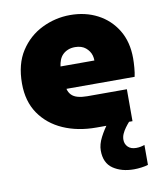

<svg xmlns="http://www.w3.org/2000/svg" viewBox="-84 -597 733 882"><g transform="rotate(-10 282.5 -155.5)"><path d="M470 219Q412 219 373 192.5Q334 166 334 108Q334 79 350.5 47Q367 15 389.5 -14Q412 -43 431 -63Q450 -83 454 -87L485 -43V0Q476 10 466.5 23Q457 36 451 49.5Q445 63 445 77Q445 97 458.5 110.5Q472 124 497 124Q508 124 518 122Q528 120 536 117V210Q524 214 505 216.5Q486 219 470 219ZM333 0Q246 0 178 -30Q110 -60 70.5 -117.5Q31 -175 31 -258Q31 -349 70 -409Q109 -469 171.5 -499.5Q234 -530 303 -530Q374 -530 430.5 -500.5Q487 -471 520.5 -416Q554 -361 554 -284Q554 -265 552 -240.5Q550 -216 546 -199H228Q232 -182 243 -170.5Q254 -159 273 -154Q292 -149 316 -149H501V0ZM219 -305H377Q377 -317 374 -328Q371 -339 364.5 -348.5Q358 -358 349 -365.5Q340 -373 327.5 -377Q315 -381 300 -381Q281 -381 266.5 -375Q252 -369 242 -359Q232 -349 226.5 -335Q221 -321 219 -305Z"/></g></svg>

Font: MuseoModerno Thin Black
Style: Regular
Weight: 900
Version: Version 1.002